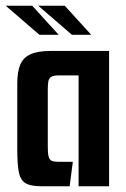

<svg xmlns="http://www.w3.org/2000/svg" viewBox="-23 -647 439 667"><path d="M120 0Q80 0 63 -12.5Q46 -25 41.5 -53.5Q37 -82 37 -130V-358Q37 -397 47 -421.5Q57 -446 82 -458Q107 -470 152 -470H356V0H250V-385H180Q163 -385 155 -380Q147 -375 145 -364.5Q143 -354 143 -336V-137Q143 -114 146 -103Q149 -92 156.5 -88.5Q164 -85 178 -85H230L219 0ZM114 -526 -3 -627H89L181 -526ZM227 -526 110 -627H202L294 -526Z"/></svg>

Font: Smooch Sans Thin
Style: Bold
Weight: 700
Version: Version 1.010